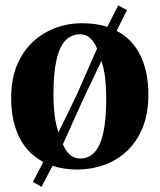

<svg xmlns="http://www.w3.org/2000/svg" viewBox="-20 -626 600 722"><path d="M136 76.5 103.5 58 143 -17Q84 -47.5 53 -109Q22 -170.5 22 -257Q22 -328.5 44 -381.2Q66 -434 104 -469Q142 -504 189.8 -521.5Q237.5 -539 289.5 -538.5Q315.5 -538.5 339 -535.2Q362.5 -532 383.5 -525L424.5 -605.5L457.5 -588L418.5 -510Q477.5 -479.5 507.8 -417.8Q538 -356 538 -270Q538 -198.5 516 -145.2Q494 -92 456.5 -57.2Q419 -22.5 371 -5.5Q323 11.5 271 11.5Q245.5 11.5 222 8Q198.5 4.5 177.5 -2.5ZM200 -128.5 268.5 -269.5 345 -443.5Q334.5 -469 319 -483Q303.5 -497 281.5 -497Q247.5 -497 225.2 -473Q203 -449 192 -399Q181 -349 181 -270.5Q181 -229.5 185.5 -193Q190 -156.5 200 -128.5ZM281.5 -30Q314.5 -30 336.2 -54.2Q358 -78.5 368.8 -128.5Q379.5 -178.5 379.5 -256Q379.5 -296.5 375.2 -332.8Q371 -369 361.5 -397L294.5 -256.5L216.5 -83.5Q227 -58 243 -44Q259 -30 281.5 -30Z"/></svg>

Font: Merriweather 96pt
Style: Bold
Weight: 700
Version: Version 2.100